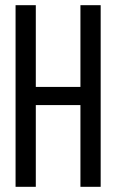

<svg xmlns="http://www.w3.org/2000/svg" viewBox="-20 -720 448 740"><path d="M290 -315V0H368V-700H290V-385H118V-700H40V0H118V-315Z"/></svg>

Font: VL Bebas Neue Regular
Style: Regular
Weight: 400
Designer: Ryoichi Tsunekawa
Foundry: Ryoichi Tsunekawa
Version: Version 001.003